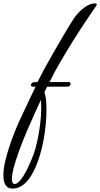

<svg xmlns="http://www.w3.org/2000/svg" viewBox="-97 -758 591 1132"><path d="M-23 354Q-77 354 -77 275Q-77 256 -74 233Q-71 210 -64 183Q-50 127 -30 71.5Q-10 16 14 -38Q27 -66 44.5 -103.5Q62 -141 80.5 -179.5Q99 -218 113 -247H102Q85 -247 85 -257Q85 -263 92 -268.5Q99 -274 112 -274H124Q137 -301 161 -345.5Q185 -390 215 -442Q245 -494 274.5 -544.5Q304 -595 328 -633Q348 -666 373 -690.5Q398 -715 424 -728Q450 -741 471 -737L474 -729Q450 -695 413 -639.5Q376 -584 335 -519Q297 -458 259.5 -394Q222 -330 195 -274H309Q319 -274 319 -264Q319 -258 314.5 -252.5Q310 -247 302 -247H181L165 -215Q172 -194 174.5 -167Q177 -140 177 -110Q177 -64 172 -17.5Q167 29 161 61Q135 200 87 277Q39 354 -23 354ZM-12 327Q11 327 41 279.5Q71 232 102 149Q113 118 123 72.5Q133 27 139.5 -23.5Q146 -74 146 -119Q146 -132 145.5 -144.5Q145 -157 144 -169L108 -90Q84 -37 59.5 20Q35 77 15 133Q5 161 -3 186Q-11 211 -17 233Q-27 272 -27 297Q-27 325 -12 327Z"/></svg>

Font: Birthstone Bounce Medium
Style: Regular
Weight: 500
Designer: Robert E. Leuschke
Foundry: Rob Leuschke
Version: Version 1.010; ttfautohint (v1.8.3)